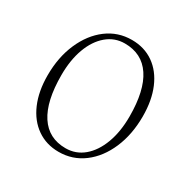

<svg xmlns="http://www.w3.org/2000/svg" viewBox="-150 -800 952 958"><g transform="rotate(30 325.5 -321.5)"><path d="M306 12Q235 12 181 -25.5Q127 -63 97.5 -131.5Q68 -200 68 -292Q68 -396 104 -478.5Q140 -561 202.5 -608Q265 -655 345 -655Q417 -655 470.5 -617.5Q524 -580 553 -511.5Q582 -443 582 -351Q582 -247 546.5 -164.5Q511 -82 448.5 -35Q386 12 306 12ZM327 -21Q386 -21 430.5 -58.5Q475 -96 500 -163Q525 -230 525 -318Q525 -467 473.5 -544.5Q422 -622 323 -622Q265 -622 220.5 -584.5Q176 -547 151.5 -480.5Q127 -414 127 -327Q127 -177 178 -99Q229 -21 327 -21Z"/></g></svg>

Font: Petrona ExtraLight
Style: Regular
Weight: 200
Designer: Ringo R. Seeber
Foundry: Ringo R. Seeber
Version: Version 2.001; ttfautohint (v1.8.3)